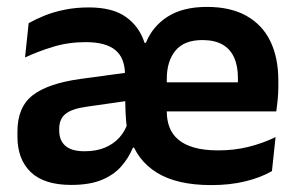

<svg xmlns="http://www.w3.org/2000/svg" viewBox="-20 -524 862 556"><path d="M592 12Q492 12 434 -24.2Q376 -60.5 357.5 -125L348 -148Q344.5 -175 343.5 -201Q342.5 -227 342.5 -254.5L342 -307Q342 -356 314 -379Q286 -402 228.5 -402Q178 -402 133.8 -388.5Q89.5 -375 52.5 -357.5L63 -457Q83.5 -468.5 109.5 -479Q135.5 -489.5 167.8 -496Q200 -502.5 237.5 -502.5Q306.5 -502.5 345.2 -474.5Q384 -446.5 398.5 -400H402.5Q421.5 -447.5 465.5 -475.8Q509.5 -504 579.5 -504Q647.5 -504 693.5 -478.2Q739.5 -452.5 762.8 -404.8Q786 -357 786 -290.5V-273Q786 -255 784.2 -236.5Q782.5 -218 780 -201.5H667Q668.5 -229 668.8 -253Q669 -277 669 -297.5Q669 -333 657.8 -357.8Q646.5 -382.5 623.8 -395.2Q601 -408 566 -408Q513.5 -408 488.2 -377.5Q463 -347 463 -295.5V-250V-236.5V-200.5Q463 -176 470.8 -155.5Q478.5 -135 496 -120Q513.5 -105 542 -96.8Q570.5 -88.5 612.5 -88.5Q658.5 -88.5 699.8 -98.8Q741 -109 778 -127L767.5 -28.5Q734.5 -9.5 690.2 1.2Q646 12 592 12ZM186 11.5Q108 11.5 69.2 -25.5Q30.5 -62.5 30.5 -128.5V-143Q30.5 -214 74.8 -248.2Q119 -282.5 213.5 -295.5L353.5 -314.5L360.5 -233.5L231 -215Q188 -209 169.8 -194.2Q151.5 -179.5 151.5 -151V-145.5Q151.5 -117.5 169.2 -101.8Q187 -86 224.5 -86Q259.5 -86 284.5 -96.8Q309.5 -107.5 325.8 -125.8Q342 -144 349 -166L386 -96.5H365Q352.5 -66.5 331 -42Q309.5 -17.5 274.5 -3Q239.5 11.5 186 11.5ZM408 -201.5V-285.5H754.5V-201.5Z"/></svg>

Font: Anek Bangla
Style: Semi-bold
Weight: 600
Designer: Sulekha Rajkumar (Bangla), Yesha Goshar (Latin)
Foundry: Ek Type
Version: Version 1.002;March 21, 2022;FontCreator 13.0.0.2683 64-bit